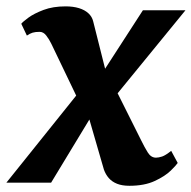

<svg xmlns="http://www.w3.org/2000/svg" viewBox="-52 -588 616 618"><path d="M364.5 10Q341 10 324.8 3.5Q308.5 -3 298.2 -14.8Q288 -26.5 282.5 -42L218 -264.5L268.5 -257.5L112.5 0H-31.5L233.5 -330.5L221 -222.5L113 -447.5Q106.5 -461 97.2 -473.2Q88 -485.5 75.5 -485.5Q61.5 -485.5 52.8 -482.8Q44 -480 34.5 -473.5L16.5 -511.5Q21 -517.5 39.2 -531Q57.5 -544.5 88 -556Q118.5 -567.5 159 -567.5Q183.5 -567.5 202.2 -561.8Q221 -556 232.8 -545Q244.5 -534 248 -519L302 -304.5L251.5 -313L408 -555H545L286 -238L298 -345L403 -135Q413 -114.5 423.5 -97.5Q434 -80.5 450 -80.5Q458.5 -80.5 469.8 -84.2Q481 -88 499 -102.5L520 -63.5Q516 -57 497.8 -39Q479.5 -21 446.2 -5.5Q413 10 364.5 10Z"/></svg>

Font: Merriweather Light 18pt ExtraBold
Style: Italic
Weight: 800
Italic angle: -7.8°
Version: Version 2.101